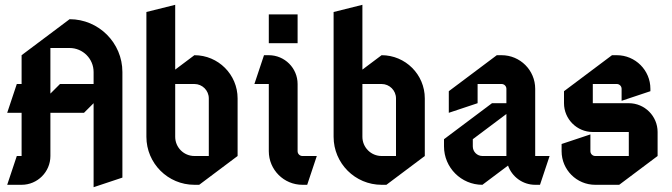

<svg xmlns="http://www.w3.org/2000/svg" viewBox="-20 -750 2800 800"><path d="M270 -670 70 -520V-400H50L10 -280H70V-100H50L10 20H70C136.2 20 190 -33.8 190 -100V-280H330L370 -320V30L490 -10V-450C490 -571.4 391.4 -670 270 -670ZM190 -550H270C325.2 -550 370 -505.2 370 -450V-400H230L190 -360Z M710 -730 590 -700V-180C590 -69.6 679.6 20 790 20H810L970 -100V-340C970 -439.4 889.4 -520 790 -520L710 -460ZM710 -400H790C823.1 -400 850 -373.1 850 -340V-100H790C745.8 -100 710 -135.8 710 -180Z M1080 -520 1040 -400H1100V-120C1100 -42.7 1162.7 20 1240 20H1260L1300 -100H1240C1229 -100 1220 -109 1220 -120V-400C1220 -466.2 1166.2 -520 1100 -520ZM1100 -690V-570H1220V-690Z M1490 -730 1370 -700V-180C1370 -69.6 1459.6 20 1570 20H1590L1750 -100V-340C1750 -439.4 1669.4 -520 1570 -520L1490 -460ZM1490 -400H1570C1603.1 -400 1630 -373.1 1630 -340V-100H1570C1525.8 -100 1490 -135.8 1490 -180Z M2090 -275V-100H1990C1967.9 -100 1950 -117.9 1950 -140V-170ZM2050 -520 1850 -370V-280L1970 -320V-400H2070C2081 -400 2090 -391 2090 -380V-320H2030L1830 -170V-140C1830 -51.7 1901.7 20 1990 20L2096.8 -60.1C2113.3 -13.5 2157.8 20 2210 20H2230L2270 -100H2210V-380C2210 -457.3 2147.3 -520 2070 -520Z M2530 -520 2330 -370V-320C2330 -253.8 2383.8 -200 2450 -200H2600V-100H2460C2449 -100 2440 -109 2440 -120V-190L2320 -150V-120C2320 -42.7 2382.7 20 2460 20H2560L2720 -100V-200C2720 -266.2 2666.2 -320 2600 -320H2450V-400H2550C2561 -400 2570 -391 2570 -380V-330L2690 -370V-380C2690 -457.3 2627.3 -520 2550 -520Z"/></svg>

Font: Abibas
Style: Medium
Weight: 500
Version: Version 0.3